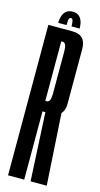

<svg xmlns="http://www.w3.org/2000/svg" viewBox="-119 -795 434 832"><g transform="rotate(15 97.5 -379.0)"><path d="M11 0V-675H118.8Q179.9 -675 179.9 -612.1Q179.9 -549.2 179.9 -486.4Q179.9 -424.2 179.9 -365.2Q179.9 -306.2 119.1 -306.2H83.5V0ZM112.1 0 96.1 -314.1 164.4 -326.6 184.6 0ZM83.5 -353.2H89.9Q107.4 -353.2 107.4 -391.8Q107.4 -430.2 107.4 -486.4Q107.4 -542.5 107.4 -581.5Q107.4 -620.5 89.9 -620.5H83.5ZM98.7 -757.6Q115.5 -757.6 126 -749.4Q136.5 -741.2 141.3 -726.9Q146.2 -712.6 146.2 -694.5H109.7Q109.7 -707.8 108.3 -715.3Q107 -722.7 104.6 -725.8Q102.1 -728.9 98.6 -728.9Q94.4 -728.9 91.8 -725.7Q89.2 -722.5 88.2 -714.9Q87.2 -707.3 87.2 -694.5H50.1Q50.1 -712.6 55.2 -726.9Q60.4 -741.2 71.1 -749.4Q81.8 -757.6 98.7 -757.6Z"/></g></svg>

Font: Anybody UltraCondensed Thin
Style: Regular
Weight: 100
Width: 1
Designer: Tyler Finck
Foundry: Etcetera Type Company
Version: Version 1.110